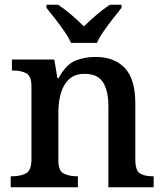

<svg xmlns="http://www.w3.org/2000/svg" viewBox="-20 -786 692 806"><path d="M25 0V-46H31Q65 -46 88.5 -58Q112 -70 112 -117V-423Q112 -467 90 -478.5Q68 -490 35 -490H30V-536H208L221 -458H226Q257 -515 295.5 -531Q334 -547 381 -547Q460 -547 504 -500.5Q548 -454 548 -352V-117Q548 -70 567.5 -58Q587 -46 621 -46H625V0H435V-340Q435 -405 412.5 -440.5Q390 -476 335 -476Q294 -476 270 -453.5Q246 -431 235.5 -395Q225 -359 225 -316V-112Q225 -69 247.5 -57.5Q270 -46 303 -46H307V0ZM278 -606Q268 -629 249.5 -655.5Q231 -682 211 -708Q191 -734 175 -753V-766H224Q250 -749 280 -723.5Q310 -698 332 -675Q355 -698 385 -723.5Q415 -749 441 -766H490V-753Q475 -734 454.5 -708Q434 -682 415.5 -655.5Q397 -629 387 -606Z"/></svg>

Font: Noto Serif Tibetan Medium
Style: Regular
Weight: 500
Designer: Monotype Design Team
Foundry: Monotype Imaging Inc.
Version: Version 2.103; ttfautohint (v1.8.4.7-5d5b)